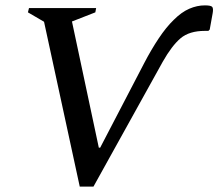

<svg xmlns="http://www.w3.org/2000/svg" viewBox="-20 -690 813 715"><path d="M586 -460 328 5H277L144 -609L84 -644L88 -660H338L335 -644L248 -610L348 -140H353L517 -455Q543 -505 571 -547Q599 -589 627 -616Q656 -645 685 -657.5Q714 -670 743 -670Q766 -670 770.5 -664Q775 -658 772 -641L761 -580L756 -575H743Q685 -575 652.5 -547.5Q620 -520 586 -460Z"/></svg>

Font: Spectral SC Medium
Style: Italic
Weight: 500
Italic angle: -10°
Designer: Jean-Baptiste Levee
Foundry: Production Type
Version: Version 2.001